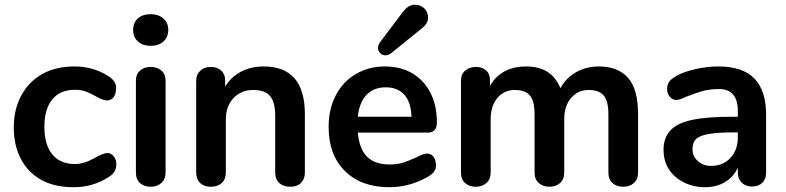

<svg xmlns="http://www.w3.org/2000/svg" viewBox="-20 -781 3310 809"><path d="M437 -460Q469.2 -439 469.2 -412.1Q469.2 -385.3 458.7 -371.6Q448.2 -357.9 431.2 -357.9Q414.1 -357.9 387.9 -373Q361.8 -388.2 341.8 -395.5Q321.8 -402.8 295.9 -402.8Q233.9 -402.8 200.4 -362.3Q167 -321.8 167 -246.3Q167 -170.9 200.4 -130.4Q233.9 -89.8 295.9 -89.8Q333 -89.8 374.3 -113Q415.5 -136.2 431.9 -136.2Q448.2 -136.2 459.2 -122.1Q470.2 -107.9 470.2 -88.9Q470.2 -53.7 438 -35.2Q372.1 7.8 290.5 7.8Q209 7.8 153.6 -23.2Q98.1 -54.2 68.1 -111.1Q38.1 -168 38.1 -243.9Q38.1 -319.8 69.6 -378.4Q101.1 -437 158 -469Q214.8 -501 293.9 -501Q373 -501 437 -460Z M552.7 -54.2V-439.9Q552.7 -468.8 570.3 -483.9Q587.9 -499 614.7 -499Q641.6 -499 659.7 -484.1Q677.7 -469.2 677.7 -439.9V-54.2Q677.7 -25.4 659.7 -9.8Q641.6 5.9 614.7 5.9Q587.9 5.9 570.3 -9.5Q552.7 -24.9 552.7 -54.2ZM560.8 -606.4Q541 -625 541 -655Q541 -685.1 560.8 -703.1Q580.6 -721.2 614.3 -721.2Q647.9 -721.2 668.5 -703.1Q689 -685.1 689 -655Q689 -625 668.9 -606.4Q648.9 -587.9 614.7 -587.9Q580.6 -587.9 560.8 -606.4Z M1090.8 -501Q1264.6 -501 1264.6 -299.8V-54.2Q1264.6 -26.4 1248.3 -10.3Q1231.9 5.9 1202.9 5.9Q1173.8 5.9 1156.7 -10Q1139.6 -25.9 1139.6 -54.2V-293Q1139.6 -350.1 1118.2 -376Q1096.7 -401.9 1046.6 -401.9Q996.6 -401.9 964.1 -367.9Q931.6 -334 931.6 -276.9V-54.2Q931.6 -26.4 914.6 -10.3Q897.5 5.9 868.7 5.9Q839.8 5.9 823.2 -10Q806.6 -25.9 806.6 -54.2V-440.9Q806.6 -466.8 823.7 -482.9Q840.8 -499 868.2 -499Q895.5 -499 912.1 -483.4Q928.7 -467.8 928.7 -442.9V-416Q953.6 -457 995.6 -479Q1037.6 -501 1090.8 -501Z M1487.8 -289.1H1713.9Q1711.9 -350.1 1683.8 -381.6Q1655.8 -413.1 1605.2 -413.1Q1554.7 -413.1 1524.2 -381.1Q1493.7 -349.1 1487.8 -289.1ZM1781.2 -35.2Q1704.6 7.8 1620.6 7.8Q1502.4 7.8 1433.6 -60.1Q1364.7 -127.9 1364.7 -246.1Q1364.7 -321.3 1394.8 -379.2Q1424.8 -437 1479.2 -469Q1533.7 -501 1601.1 -501Q1668.5 -501 1717.5 -471.9Q1766.6 -442.9 1793.7 -389.9Q1820.8 -336.9 1820.8 -265.1Q1820.8 -222.2 1782.7 -222.2H1487.8Q1493.7 -153.3 1526.6 -120.6Q1559.6 -87.9 1622.6 -87.9Q1654.8 -87.9 1679.2 -95.9Q1703.6 -104 1734.9 -118.2Q1764.6 -134.3 1780.3 -134Q1795.9 -133.8 1806.4 -120.8Q1816.9 -107.9 1816.9 -81.5Q1816.9 -55.2 1781.2 -35.2ZM1580.6 -602.1 1677.7 -731Q1700.7 -760.7 1726.6 -761Q1752.4 -761.2 1768.1 -745.6Q1783.7 -730 1783.7 -705.6Q1783.7 -681.2 1756.8 -661.1L1627.4 -556.2Q1616.7 -547.9 1604 -547.9Q1591.3 -547.9 1582 -557.4Q1572.8 -566.9 1572.8 -579.1Q1572.8 -591.3 1580.6 -602.1Z M2341.3 -409.2Q2363.3 -451.2 2406.2 -476.1Q2449.2 -501 2503.4 -501Q2583.5 -501 2626 -453.4Q2668.5 -405.8 2668.5 -299.8V-54.2Q2668.5 -25.4 2650.9 -9.8Q2633.3 5.9 2606 5.9Q2578.6 5.9 2561 -9.5Q2543.5 -24.9 2543.5 -54.2V-299.8Q2543.5 -355 2523.9 -378.4Q2504.4 -401.9 2460 -401.9Q2415.5 -401.9 2386.5 -368.4Q2357.4 -335 2357.4 -276.9V-54.2Q2357.4 -25.4 2339.8 -9.8Q2322.3 5.9 2295.4 5.9Q2268.6 5.9 2250.5 -9.5Q2232.4 -24.9 2232.4 -54.2V-299.8Q2232.4 -355 2212.9 -378.4Q2193.4 -401.9 2148.9 -401.9Q2104.5 -401.9 2075.9 -368.4Q2047.4 -335 2047.4 -276.9V-54.2Q2047.4 -25.4 2029.3 -9.8Q2011.2 5.9 1984.4 5.9Q1957.5 5.9 1939.9 -9.5Q1922.4 -24.9 1922.4 -54.2V-440.9Q1922.4 -468.8 1940.4 -483.9Q1958.5 -499 1984.9 -499Q2011.2 -499 2027.8 -484.6Q2044.4 -470.2 2044.4 -442.9V-418.9Q2091.3 -501 2197.8 -501Q2304.2 -501 2341.3 -409.2Z M3088.9 -202.1V-223.1H3070.8Q2943.4 -223.6 2914.1 -196.3Q2897.9 -181.6 2897.9 -152.1Q2897.9 -122.6 2920.4 -102.3Q2942.9 -82 2976.1 -82Q3025.9 -82 3057.4 -115.5Q3088.9 -148.9 3088.9 -202.1ZM3088.9 -312Q3089.4 -405.8 3009.3 -405.8Q2971.2 -405.8 2941.2 -397.5Q2911.1 -389.2 2870.1 -373Q2844.2 -359.9 2829.1 -359.9Q2814 -359.9 2802.5 -373Q2791 -386.2 2791 -405.3Q2791 -424.3 2799.6 -436.8Q2808.1 -449.2 2835.7 -464.1Q2863.3 -479 2911.6 -490Q2960 -501 3006.8 -501Q3108.9 -501 3158.4 -450.4Q3208 -399.9 3208 -296.9V-53.2Q3208 -26.4 3191.9 -10.7Q3175.8 4.9 3148.9 4.9Q3122.1 4.9 3105.5 -11Q3088.9 -26.9 3088.9 -53.2V-75.2Q3071.8 -36.1 3035.4 -14.2Q2999 7.8 2950.7 7.8Q2902.3 7.8 2862.1 -12.2Q2821.8 -32.2 2798.8 -67.1Q2775.9 -102.1 2775.9 -150.6Q2775.9 -199.2 2803.5 -230.2Q2831.1 -261.2 2893.1 -275.1Q2955.1 -289.1 3064 -289.1H3088.9Z"/></svg>

Font: Nunito-Bold
Style: Bold
Weight: 700
Designer: Vernon Adams
Foundry: newtypography
Version: Version 3.000